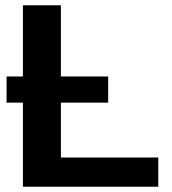

<svg xmlns="http://www.w3.org/2000/svg" viewBox="-20 -708 651 728"><path d="M580.1 0H66.9V-318.8H4.9V-418H66.9V-688H210.9V-418H390.1V-318.8H210.9V-110.8H580.1Z"/></svg>

Font: Libra Sans Modern
Style: Bold
Weight: 700
Foundry: Stefan Peev, Context Ltd
Version: Version 1.000